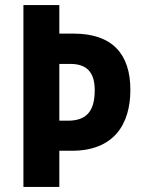

<svg xmlns="http://www.w3.org/2000/svg" viewBox="-20 -734 561 754"><path d="M492 -381C492 -522 421 -602 269 -602H213V-714H72V0H213V-142H263C427 -142 492 -246 492 -381ZM246 -260H213V-483H256C321 -483 352 -450 352 -380C352 -295 318 -260 246 -260Z"/></svg>

Font: Noto Sans Devanagari UI Condensed
Style: Bold
Weight: 700
Width: 3
Designer: Jelle Bosma - Monotype Design Team
Foundry: Monotype Imaging Inc.
Version: Version 2.004